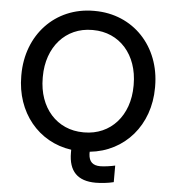

<svg xmlns="http://www.w3.org/2000/svg" viewBox="-58 -765 889 981"><g transform="rotate(5 386.0 -274.0)"><path d="M561 67C540 72 505 77 485 77C447 77 427 59 425 20V8C604 -10 729 -155 729 -347V-353C729 -559 586 -711 388 -711H384C185 -711 43 -558 43 -353V-347C43 -161 160 -18 330 6V21C330 116 376 163 469 163C496 163 534 159 561 152ZM153 -347V-353C153 -506 248 -613 384 -613H388C525 -613 619 -506 619 -353V-347C619 -194 524 -88 388 -88H384C248 -88 153 -194 153 -347Z"/></g></svg>

Font: Fixel Display Medium
Style: Regular
Weight: 500
Designer: AlfaBravo + MacPaw
Foundry: Kyrylo Tkachov, Marchela Mozhyna, Serhii Makarenko, Maria Weinstein, Zakhar Kryvoshyya
Version: Version 1.211